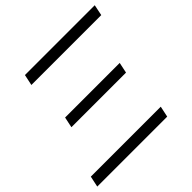

<svg xmlns="http://www.w3.org/2000/svg" viewBox="-178 -883 1053 1053"><g transform="rotate(-45 348.0 -356.5)"><path d="M140.5 -649.5 154 -713H695.5L682.5 -649.5ZM132 -330.5 145 -392.5H568.5L555.5 -330.5ZM2 0 15.5 -63.5H558L544.5 0Z"/></g></svg>

Font: Commissioner Light
Style: Italic
Weight: 300
Italic angle: -12°
Designer: Kostas Bartsokas
Foundry: Kostas Bartsokas
Version: Version 1.000; ttfautohint (v1.8.3)